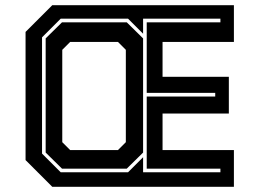

<svg xmlns="http://www.w3.org/2000/svg" viewBox="-20 -720 1001 740"><path d="M181.5 0 78.5 -103V-597L181.5 -700H881.5V-558.5H606.5V-424H862V-282.5H606.5V-141.5H881.5V0ZM219 -70 156 -132V-572L219 -634H468.5L531.5 -572V-132L468.5 -70ZM250.5 -141.5H434.5L465 -172V-528L434.5 -558.5H250.5L220 -528V-172ZM214 -56H473.5L531.5 -114V-56H829.5V-70H545.5V-348H809.5V-362H545.5V-634H829.5V-648H531.5V-590L473.5 -648H214L142 -576V-128Z"/></svg>

Font: Tourney Thin
Style: Bold
Weight: 700
Version: Version 1.015